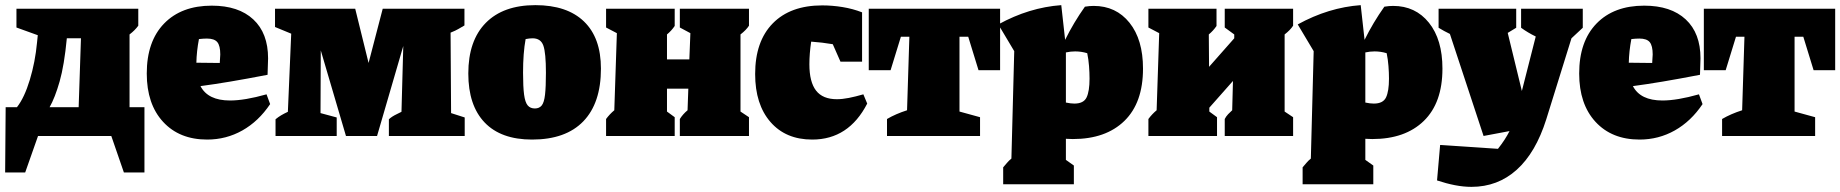

<svg xmlns="http://www.w3.org/2000/svg" viewBox="-36 -529 7160 747"><path d="M-16 142 -14 -112H30Q59 -149 80 -218.5Q101 -288 108 -363L111 -392L28 -422V-495H502V-429Q489 -411 468 -395V-112H526V142H446L397 0H112L62 142ZM224 -380Q214 -275 196 -212Q178 -149 157 -112H270L279 -380Z M770 14Q662 14 598.5 -55Q535 -124 535 -243Q535 -368 602.5 -437.5Q670 -507 788 -507Q892 -507 949.5 -453.5Q1007 -400 1007 -302L1005 -238Q922 -222 859.5 -211.5Q797 -201 744 -194Q773 -138 859 -138Q916 -138 1001 -162L1015 -124Q970 -57 907 -21.5Q844 14 770 14ZM738 -377Q729 -330 728 -285L819 -284L821 -317Q821 -351 809.5 -365Q798 -379 769 -379Q762 -379 754.5 -378.5Q747 -378 738 -377Z M1719 -89 1772 -72V0H1477V-65Q1489 -76 1507 -84.5Q1525 -93 1526 -94L1533 -350L1431 0H1310L1212 -333L1211 -89L1274 -72V0H1036V-65Q1047 -74 1058 -80.5Q1069 -87 1084 -94L1097 -398L1034 -424V-495H1346L1398 -284L1453 -495H1771V-430Q1757 -422 1747 -416Q1737 -410 1717 -402Z M2034 14Q1913 14 1849.5 -52.5Q1786 -119 1786 -243Q1786 -371 1854 -440Q1922 -509 2047 -509Q2170 -509 2236 -445.5Q2302 -382 2302 -262Q2302 -128 2233.5 -57Q2165 14 2034 14ZM2045 -107Q2062 -107 2071.5 -118.5Q2081 -130 2084.5 -160.5Q2088 -191 2088 -246Q2088 -323 2078 -351.5Q2068 -380 2036 -380Q2025 -380 2009 -377Q1999 -323 1999 -246Q1999 -191 2003 -161Q2007 -131 2017 -119Q2027 -107 2045 -107Z M2322 0V-66Q2336 -85 2354 -100L2364 -400L2322 -422V-495H2589V-428Q2577 -410 2559 -395V-298H2646L2650 -400L2609 -422V-495H2878V-429Q2867 -412 2845 -395V-95L2878 -73V0H2609V-66Q2620 -84 2639 -100L2642 -184H2559V-95L2589 -73V0Z M3124 14Q3021 14 2961.5 -54.5Q2902 -123 2902 -241Q2902 -368 2970.5 -438Q3039 -508 3163 -508Q3202 -508 3242 -501.5Q3282 -495 3318 -481V-289H3234L3204 -357Q3163 -364 3120 -367Q3113 -320 3113 -279Q3113 -210 3139 -176.5Q3165 -143 3220 -143Q3241 -143 3266.5 -148Q3292 -153 3323 -162L3338 -126Q3266 14 3124 14Z M3855 -495V-256H3771L3731 -386H3697V-95L3777 -73V0H3415V-66Q3432 -76 3451.5 -84.5Q3471 -93 3493 -100L3502 -386H3469L3429 -256H3344V-495Z M3867 188V122Q3875 113 3882 104.5Q3889 96 3899 88L3910 -330L3848 -434Q3968 -500 4093 -509L4108 -374Q4141 -441 4185 -503Q4203 -506 4219 -506Q4306 -506 4358.5 -440.5Q4411 -375 4411 -262Q4411 -129 4338.5 -58.5Q4266 12 4138 12Q4125 12 4111 11V93L4142 115V188ZM4147 -329Q4129 -329 4111 -325V-130Q4130 -126 4144 -126Q4180 -126 4191.5 -150Q4203 -174 4203 -223Q4203 -246 4201 -272Q4199 -298 4194 -322Q4171 -329 4147 -329Z M4432 0V-66Q4446 -85 4464 -100L4474 -400L4432 -422V-495H4697V-428Q4685 -410 4667 -395L4668 -269L4766 -380V-395L4729 -422V-495H4995V-429Q4984 -412 4962 -395V-95L4995 -73V0H4729V-66Q4734 -76 4742 -84.5Q4750 -93 4758 -100L4761 -214L4669 -110V-95L4699 -73V0Z M5032 188V122Q5040 113 5047 104.5Q5054 96 5064 88L5075 -330L5013 -434Q5133 -500 5258 -509L5273 -374Q5306 -441 5350 -503Q5368 -506 5384 -506Q5471 -506 5523.5 -440.5Q5576 -375 5576 -262Q5576 -129 5503.5 -58.5Q5431 12 5303 12Q5290 12 5276 11V93L5307 115V188ZM5312 -329Q5294 -329 5276 -325V-130Q5295 -126 5309 -126Q5345 -126 5356.5 -150Q5368 -174 5368 -223Q5368 -246 5366 -272Q5364 -298 5359 -322Q5336 -329 5312 -329Z M5736 0 5605 -397Q5582 -408 5561 -421V-495H5863V-421L5830 -401L5885 -175L5939 -387Q5908 -402 5882 -421V-495H6122V-421L6078 -380L5980 -65Q5939 65 5865 131.5Q5791 198 5689 198Q5658 198 5624.5 191.5Q5591 185 5555 173L5567 35L5792 50Q5807 31 5818 14Q5829 -3 5837 -19Z M6343 14Q6235 14 6171.5 -55Q6108 -124 6108 -243Q6108 -368 6175.5 -437.5Q6243 -507 6361 -507Q6465 -507 6522.5 -453.5Q6580 -400 6580 -302L6578 -238Q6495 -222 6432.5 -211.5Q6370 -201 6317 -194Q6346 -138 6432 -138Q6489 -138 6574 -162L6588 -124Q6543 -57 6480 -21.5Q6417 14 6343 14ZM6311 -377Q6302 -330 6301 -285L6392 -284L6394 -317Q6394 -351 6382.5 -365Q6371 -379 6342 -379Q6335 -379 6327.5 -378.5Q6320 -378 6311 -377Z M7104 -495V-256H7020L6980 -386H6946V-95L7026 -73V0H6664V-66Q6681 -76 6700.5 -84.5Q6720 -93 6742 -100L6751 -386H6718L6678 -256H6593V-495Z"/></svg>

Font: Piazzolla Black
Style: Regular
Weight: 900
Designer: Juan Pablo del Peral
Foundry: Huerta Tipografica
Version: Version 1.330